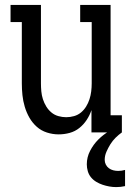

<svg xmlns="http://www.w3.org/2000/svg" viewBox="-20 -540 540 783"><path d="M219 8Q195 8 171.5 0.5Q148 -7 130 -23Q112 -39 100 -60Q88 -81 81 -104.5Q74 -128 71.5 -152Q69 -176 69 -200V-450H23V-520H147V-200Q147 -184 148.5 -167.5Q150 -151 155 -135.5Q160 -120 168.5 -106Q177 -92 189.5 -81.5Q202 -71 218 -66.5Q234 -62 250 -62Q266 -62 282 -66.5Q298 -71 310.5 -81.5Q323 -92 331.5 -106Q340 -120 345 -135.5Q350 -151 352 -167.5Q354 -184 354 -200V-450H307V-520H431V-70H477V0H353V-91Q346 -70 333.5 -51Q321 -32 303.5 -18Q286 -4 264 2Q242 8 219 8ZM454 223Q440 223 426 220.5Q412 218 398.5 213.5Q385 209 372.5 201.5Q360 194 351 183Q342 172 338 158Q334 144 334 130Q334 101 347.5 75Q361 49 381 29Q401 9 425.5 -5.5Q450 -20 477 -30V0Q463 10 451 22Q439 34 430 48.5Q421 63 414 79Q407 95 407 112Q407 122 411.5 131Q416 140 424 146Q432 152 442 154.5Q452 157 462 157Q469 157 476 156Q483 155 490 153V219Q481 221 472 222Q463 223 454 223Z"/></svg>

Font: Iosevka Curly Slab
Style: Regular
Weight: 400
Monospace: yes
Designer: Belleve Invis
Foundry: Belleve Invis
Version: Version 22.1.2; ttfautohint (v1.8.4)